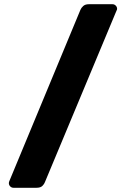

<svg xmlns="http://www.w3.org/2000/svg" viewBox="-20 -806 597 910"><path d="M44 84Q35 84 28.5 77.5Q22 71 22 62Q22 58 24 53L361 -759Q365 -769 374.5 -777.5Q384 -786 401 -786H513Q522 -786 528.5 -779.5Q535 -773 535 -764Q535 -760 532 -755L193 57Q190 66 181 75Q172 84 153 84Z"/></svg>

Font: Rubik Light ExtraBold
Style: Regular
Weight: 800
Version: Version 2.104